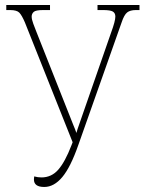

<svg xmlns="http://www.w3.org/2000/svg" viewBox="-20 -734 580 764"><path d="M156 10Q115 10 115 -20Q115 -27 116 -32Q131 -28 145 -28Q185 -28 212 -59Q239 -90 264 -155L269 -168L79 -645Q67 -673 57 -683.5Q47 -694 20 -694H5V-714H179V-694H152Q122 -694 114 -686.5Q106 -679 106 -668Q106 -657 112.5 -639.5Q119 -622 125 -607L272 -236Q279 -220 284 -205Q286 -213 288.5 -220Q291 -227 294 -236L422 -604Q439 -650 439 -668Q439 -682 429 -688Q419 -694 390 -694H368V-714H535V-694H521Q498 -694 486 -684.5Q474 -675 464 -645L292 -158Q261 -69 228 -29.5Q195 10 156 10Z"/></svg>

Font: Noto Serif Condensed Thin
Style: Regular
Weight: 100
Width: 3
Designer: Monotype Design Team
Foundry: Monotype Imaging Inc.
Version: Version 2.013; ttfautohint (v1.8.4.7-5d5b)